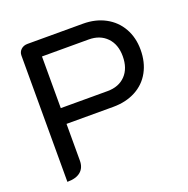

<svg xmlns="http://www.w3.org/2000/svg" viewBox="-126 -820 932 950"><g transform="rotate(-20 339.5 -345.5)"><path d="M70 -656Q70 -675 83.5 -687.5Q97 -700 118 -700H410Q476 -700 527 -672.5Q578 -645 606 -595.5Q634 -546 634 -482Q634 -416 606.5 -366Q579 -316 528 -289Q477 -262 410 -262H164V-69Q164 -31 140 -11Q116 9 70 9ZM410 -345Q470 -345 505 -381.5Q540 -418 540 -482Q540 -544 504.5 -580.5Q469 -617 410 -617H164V-345Z"/></g></svg>

Font: K2D
Style: Regular
Weight: 400
Version: Version 1.000; ttfautohint (v1.6)